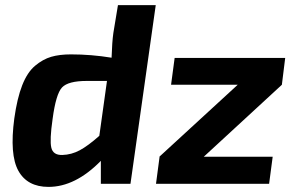

<svg xmlns="http://www.w3.org/2000/svg" viewBox="-20 -720 1154 752"><path d="M1084 -388 778 -106H1048L1034 0H591L605 -106H604L911 -388H650L664 -493H1097ZM590 -700 491 0H375V-90Q275 12 170 12Q87 12 52 -51Q17 -114 36 -256Q47 -335 67 -386Q87 -437 117.5 -462.5Q148 -488 180.5 -497.5Q213 -507 258 -507Q337 -507 417 -494Q419 -556 424 -591L442 -700ZM399 -403H320Q247 -403 223 -377.5Q199 -352 186 -254Q174 -171 181 -141.5Q188 -112 224 -113Q260 -114 292.5 -131.5Q325 -149 369 -188Z"/></svg>

Font: Ezarion
Style: Bold Italic
Weight: 700
Italic angle: -8°
Designer: Natanael Gama
Version: Version 1.001;PS 001.001;hotconv 1.0.70;makeotf.lib2.5.58329